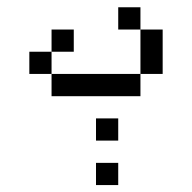

<svg xmlns="http://www.w3.org/2000/svg" viewBox="-20 -458 540 540"><path d="M312.5 62.5V0H250V62.5ZM312.5 -62.5V-125H250V-62.5ZM187.5 -312.5V-375H125V-312.5H62.5V-250H125V-187.5H375V-250H125V-312.5ZM375 -250H437.5Q437.5 -250 437.5 -375H375Q375 -375 375 -250ZM375 -375V-437.5H312.5V-375Z"/></svg>

Font: UnifontExMono
Style: Regular
Weight: 500
Version: Version 15.0.06